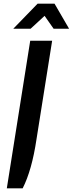

<svg xmlns="http://www.w3.org/2000/svg" viewBox="-20 -752 395 1042"><path d="M52 -596 184 -732H276L355 -596H271L222 -666L146 -596ZM17 270 144 -531H263L178 4Q153 172 103 270Z"/></svg>

Font: Exo
Style: Demi Bold Italic
Weight: 600
Designer: Natanael Gama
Version: Version 1